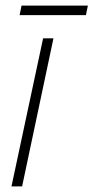

<svg xmlns="http://www.w3.org/2000/svg" viewBox="-20 -666 334 686"><path d="M50 -612H287L294 -646H57ZM21 0H59L171 -529H134Z"/></svg>

Font: Noto Sans SemiCondensed ExtraLight
Style: Italic
Weight: 200
Width: 4
Italic angle: -12°
Designer: Monotype Design Team
Foundry: Monotype Imaging Inc.
Version: Version 2.013